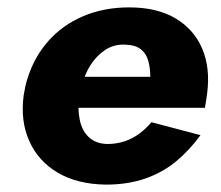

<svg xmlns="http://www.w3.org/2000/svg" viewBox="-20 -490 598 520"><path d="M124 -198H535Q537 -209 538.5 -219Q540 -229 541 -237Q550 -306 527.5 -358.5Q505 -411 455 -440.5Q405 -470 330 -470Q261 -470 205 -446Q149 -422 111 -379Q73 -336 55 -279Q51 -267 48.5 -255.5Q46 -244 44 -231Q35 -162 59.5 -107.5Q84 -53 137 -22Q190 9 267 10Q326 10 373.5 -6.5Q421 -23 457.5 -53.5Q494 -84 523 -124L390 -159Q376 -142 358 -128.5Q340 -115 318 -107.5Q296 -100 270 -100Q239 -101 220.5 -118.5Q202 -136 196 -165.5Q190 -195 194 -230L201 -254Q208 -286 224 -312Q240 -338 264.5 -354.5Q289 -371 321 -369Q347 -368 361.5 -356.5Q376 -345 381.5 -325.5Q387 -306 387 -282H136Z"/></svg>

Font: Jost
Style: Bold Italic
Weight: 700
Italic angle: -5°
Version: Version 3.710